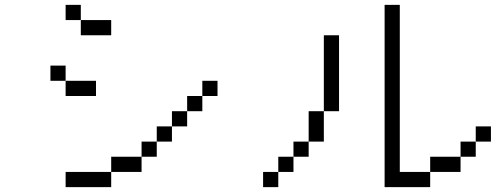

<svg xmlns="http://www.w3.org/2000/svg" viewBox="-20 -770 2040 790"><path d="M375 -375V-437.5H250V-375ZM875 -375V-437.5H812.5V-375H750V-312.5H687.5V-250H625V-187.5H562.5V-125H437.5V-62.5H250V0H437.5V-62.5H562.5V-125H625V-187.5H687.5V-250H750V-312.5H812.5V-375ZM437.5 -625V-687.5H312.5V-625ZM250 -437.5V-500H187.5V-437.5ZM312.5 -687.5V-750H250V-687.5Z M2000 -187.5V-250H1937.5V-187.5H1875V-125H1750V-62.5H1625V-750H1562.5Q1562.5 -750 1562.5 0H1750V-62.5H1875V-125H1937.5V-187.5ZM1125 -62.5H1062.5V0H1125ZM1125 -62.5H1187.5V-125H1125ZM1187.5 -125H1250V-187.5H1187.5ZM1250 -187.5H1312.5Q1312.5 -187.5 1312.5 -312.5H1250Q1250 -312.5 1250 -187.5ZM1312.5 -312.5H1375V-625H1312.5Z"/></svg>

Font: CalcUnifontExMono
Style: Regular
Weight: 500
Version: Version 15.0.06